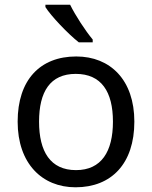

<svg xmlns="http://www.w3.org/2000/svg" viewBox="-20 -786 645 816"><path d="M278 -766H173V-756C196 -719 269 -642 315 -606H374V-618C343 -655 300 -721 278 -766ZM551 -269C551 -446 449 -546 304 -546C150 -546 55 -446 55 -269C55 -91 159 10 301 10C454 10 551 -91 551 -269ZM146 -269C146 -396 193 -472 302 -472C411 -472 460 -396 460 -269C460 -142 411 -63 303 -63C194 -63 146 -142 146 -269Z"/></svg>

Font: Noto Sans Gujarati UI
Style: Regular
Weight: 400
Designer: Jelle Bosma - Monotype Design Team, Universal Thirst
Foundry: Monotype Imaging Inc.
Version: Version 2.106